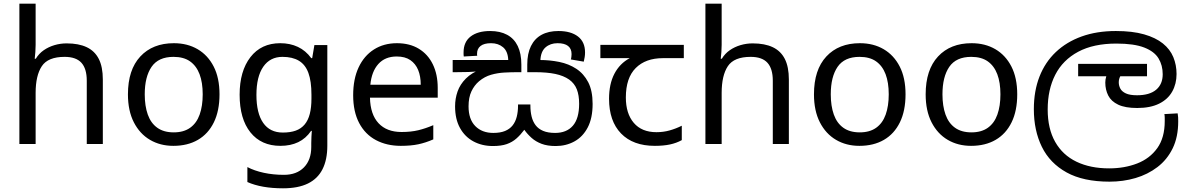

<svg xmlns="http://www.w3.org/2000/svg" viewBox="-20 -780 6436 1040"><path d="M173 -537Q173 -518 171.5 -498Q170 -478 168 -462H174Q191 -490 217 -508Q243 -526 275 -535.5Q307 -545 341 -545Q406 -545 449.5 -524.5Q493 -504 515 -461Q537 -418 537 -349V0H450V-343Q450 -408 421 -440Q392 -472 330 -472Q240 -472 206.5 -421.5Q173 -371 173 -277V0H85V-760H173Z M1169 -269Q1169 -180 1138.5 -117.5Q1108 -55 1052 -22.5Q996 10 919 10Q848 10 792.5 -22.5Q737 -55 705 -117.5Q673 -180 673 -269Q673 -402 740 -474Q807 -546 922 -546Q995 -546 1050.5 -513.5Q1106 -481 1137.5 -419.5Q1169 -358 1169 -269ZM764 -269Q764 -206 780.5 -159.5Q797 -113 832 -88Q867 -63 921 -63Q975 -63 1010 -88Q1045 -113 1061.5 -159.5Q1078 -206 1078 -269Q1078 -333 1061 -378Q1044 -423 1009.5 -447.5Q975 -472 920 -472Q838 -472 801 -418Q764 -364 764 -269Z M1498 -546Q1551 -546 1593.5 -526Q1636 -506 1666 -465H1671L1683 -536H1753V9Q1753 85 1727 136.5Q1701 188 1648 214Q1595 240 1513 240Q1455 240 1406.5 231.5Q1358 223 1320 206V125Q1358 145 1409 156Q1460 167 1518 167Q1587 167 1626.5 126.5Q1666 86 1666 16V-5Q1666 -17 1667 -39.5Q1668 -62 1669 -71H1665Q1637 -30 1595.5 -10Q1554 10 1499 10Q1395 10 1336.5 -63Q1278 -136 1278 -267Q1278 -395 1336.5 -470.5Q1395 -546 1498 -546ZM1510 -472Q1443 -472 1406 -418.5Q1369 -365 1369 -266Q1369 -167 1405.5 -114.5Q1442 -62 1512 -62Q1553 -62 1582 -72.5Q1611 -83 1630 -105.5Q1649 -128 1658 -163Q1667 -198 1667 -246V-267Q1667 -340 1650.5 -385Q1634 -430 1599 -451Q1564 -472 1510 -472Z M2130 -546Q2199 -546 2248.5 -516Q2298 -486 2324.5 -431.5Q2351 -377 2351 -304V-251H1984Q1986 -160 2030.5 -112.5Q2075 -65 2155 -65Q2206 -65 2245.5 -74.5Q2285 -84 2327 -102V-25Q2286 -7 2246 1.5Q2206 10 2151 10Q2075 10 2016.5 -21Q1958 -52 1925.5 -113.5Q1893 -175 1893 -264Q1893 -352 1922.5 -415Q1952 -478 2005.5 -512Q2059 -546 2130 -546ZM2129 -474Q2066 -474 2029.5 -433.5Q1993 -393 1986 -321H2259Q2259 -367 2245 -401Q2231 -435 2202.5 -454.5Q2174 -474 2129 -474Z M2990 11Q2945 11 2913.5 -1Q2882 -13 2859.5 -33Q2837 -53 2820 -77Q2800 -50 2777.5 -30Q2755 -10 2725 0.5Q2695 11 2650 11Q2591 11 2544.5 -14Q2498 -39 2471.5 -87Q2445 -135 2445 -204Q2445 -246 2458.5 -284.5Q2472 -323 2503.5 -354.5Q2535 -386 2587 -406L2589 -397Q2555 -391 2518 -390Q2481 -389 2452 -389H2432V-455H2733Q2731 -502 2705 -524Q2679 -546 2640 -546Q2602 -546 2583 -531Q2564 -516 2564 -489Q2564 -487 2564 -484Q2564 -481 2565 -478L2492 -474Q2491 -479 2491 -485.5Q2491 -492 2491 -496Q2491 -553 2529.5 -582.5Q2568 -612 2635 -612Q2689 -612 2727 -591.5Q2765 -571 2784.5 -530.5Q2804 -490 2804 -430V-389H2784Q2749 -389 2712 -387Q2675 -385 2640 -375Q2605 -365 2575 -340Q2549 -318 2533.5 -285Q2518 -252 2518 -204Q2518 -134 2554.5 -97Q2591 -60 2652 -60Q2690 -60 2715.5 -70.5Q2741 -81 2756.5 -100.5Q2772 -120 2779 -147.5Q2786 -175 2786 -208V-214H2853V-208Q2853 -176 2859.5 -149Q2866 -122 2881 -102Q2896 -82 2922 -71Q2948 -60 2987 -60Q3049 -60 3083 -99Q3117 -138 3117 -218Q3117 -264 3104.5 -296Q3092 -328 3063 -349Q3033 -370 2988 -379.5Q2943 -389 2877 -389H2836V-430Q2836 -490 2856 -530.5Q2876 -571 2913.5 -591.5Q2951 -612 3005 -612Q3072 -612 3110.5 -582.5Q3149 -553 3149 -496Q3149 -483 3147 -470.5Q3145 -458 3142 -446L3072 -458Q3074 -463 3075 -472.5Q3076 -482 3076 -487Q3076 -516 3057 -531Q3038 -546 3000 -546Q2961 -546 2935 -523.5Q2909 -501 2907 -452L2888 -455H2903Q2958 -455 3009.5 -444.5Q3061 -434 3101.5 -407.5Q3142 -381 3166 -335Q3190 -289 3190 -217Q3190 -140 3163.5 -89.5Q3137 -39 3091.5 -14Q3046 11 2990 11Z M3527 10Q3409 10 3344 -57Q3279 -124 3279 -245Q3279 -325 3308 -380.5Q3337 -436 3391 -465H3232V-537H3684V-465H3571Q3477 -465 3423.5 -411.5Q3370 -358 3370 -252Q3370 -165 3413 -114.5Q3456 -64 3536 -64Q3573 -64 3607 -73.5Q3641 -83 3673 -99V-21Q3644 -5 3609 2.5Q3574 10 3527 10Z M3889 -537Q3889 -518 3887.5 -498Q3886 -478 3884 -462H3890Q3907 -490 3933 -508Q3959 -526 3991 -535.5Q4023 -545 4057 -545Q4122 -545 4165.5 -524.5Q4209 -504 4231 -461Q4253 -418 4253 -349V0H4166V-343Q4166 -408 4137 -440Q4108 -472 4046 -472Q3956 -472 3922.5 -421.5Q3889 -371 3889 -277V0H3801V-760H3889Z M4885 -269Q4885 -180 4854.5 -117.5Q4824 -55 4768 -22.5Q4712 10 4635 10Q4564 10 4508.5 -22.5Q4453 -55 4421 -117.5Q4389 -180 4389 -269Q4389 -402 4456 -474Q4523 -546 4638 -546Q4711 -546 4766.5 -513.5Q4822 -481 4853.5 -419.5Q4885 -358 4885 -269ZM4480 -269Q4480 -206 4496.5 -159.5Q4513 -113 4548 -88Q4583 -63 4637 -63Q4691 -63 4726 -88Q4761 -113 4777.5 -159.5Q4794 -206 4794 -269Q4794 -333 4777 -378Q4760 -423 4725.5 -447.5Q4691 -472 4636 -472Q4554 -472 4517 -418Q4480 -364 4480 -269Z M5490 -269Q5490 -180 5459.5 -117.5Q5429 -55 5373 -22.5Q5317 10 5240 10Q5169 10 5113.5 -22.5Q5058 -55 5026 -117.5Q4994 -180 4994 -269Q4994 -402 5061 -474Q5128 -546 5243 -546Q5316 -546 5371.5 -513.5Q5427 -481 5458.5 -419.5Q5490 -358 5490 -269ZM5085 -269Q5085 -206 5101.5 -159.5Q5118 -113 5153 -88Q5188 -63 5242 -63Q5296 -63 5331 -88Q5366 -113 5382.5 -159.5Q5399 -206 5399 -269Q5399 -333 5382 -378Q5365 -423 5330.5 -447.5Q5296 -472 5241 -472Q5159 -472 5122 -418Q5085 -364 5085 -269Z M5990 204Q5848 204 5757.5 154Q5667 104 5623.5 15.5Q5580 -73 5580 -189Q5580 -287 5610.5 -365Q5641 -443 5699 -498Q5757 -553 5839 -582.5Q5921 -612 6024 -612Q6114 -612 6177 -594Q6240 -576 6279 -544.5Q6318 -513 6335.5 -470.5Q6353 -428 6353 -379Q6353 -326 6329.5 -284Q6306 -242 6258.5 -218.5Q6211 -195 6140 -195Q6075 -195 6037 -213Q5999 -231 5983 -262.5Q5967 -294 5967 -333Q5967 -349 5972 -365.5Q5977 -382 5984 -396L6027 -374L5985 -367H5820V-434H6193V-367H6012L6073 -398Q6057 -383 6048.5 -367.5Q6040 -352 6040 -334Q6040 -316 6048.5 -300Q6057 -284 6078.5 -274Q6100 -264 6139 -264Q6207 -264 6242.5 -294Q6278 -324 6278 -378Q6278 -426 6255.5 -463.5Q6233 -501 6178 -522.5Q6123 -544 6027 -544Q5903 -544 5820 -499.5Q5737 -455 5696 -375Q5655 -295 5655 -187Q5655 -83 5695.5 -11.5Q5736 60 5811 96Q5886 132 5988 132Q6071 132 6139.5 105.5Q6208 79 6248.5 22.5Q6289 -34 6289 -124Q6289 -129 6289 -141Q6289 -153 6287 -162L6359 -166Q6361 -155 6361.5 -144.5Q6362 -134 6362 -123Q6362 -38 6332 23.5Q6302 85 6249.5 125Q6197 165 6130.5 184.5Q6064 204 5990 204Z"/></svg>

Font: sinhala15
Style: Book
Weight: 400
Designer: Jelle Bosma - Monotype Design Team
Foundry: Monotype Imaging Inc.
Version: Version 2.003